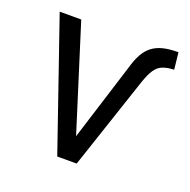

<svg xmlns="http://www.w3.org/2000/svg" viewBox="-96 -593 680 687"><g transform="rotate(20 243.5 -249.5)"><path d="M191 0 22 -490H104L239 -61H220L322 -386Q331 -418 343 -439.5Q355 -461 372 -474Q389 -487 413 -493Q437 -499 471 -499L478 -435Q452 -434 434.5 -427Q417 -420 405.5 -402.5Q394 -385 383 -353L265 0Z"/></g></svg>

Font: Nunito Sans 10pt Condensed
Style: Regular
Weight: 400
Width: 3
Designer: Vernon Adams
Foundry: Vernon Adams
Version: Version 3.101;gftools[0.9.27]